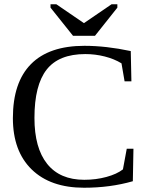

<svg xmlns="http://www.w3.org/2000/svg" viewBox="-20 -879 707 909"><path d="M377.9 9.8Q218.8 9.8 129.9 -76.9Q41 -163.6 41 -319.8Q41 -488.8 126.5 -575.4Q211.9 -662.1 379.9 -662.1Q481.9 -662.1 599.1 -637.2L602.1 -494.1H569.8L555.2 -579.1Q521 -600.1 475.8 -611.6Q430.7 -623 383.8 -623Q258.3 -623 200.7 -549.3Q143.1 -475.6 143.1 -320.8Q143.1 -178.2 203.4 -103Q263.7 -27.8 378.9 -27.8Q434.6 -27.8 483.9 -41.3Q533.2 -54.7 562 -77.1L580.1 -174.8H611.8L608.9 -21Q501.5 9.8 377.9 9.8ZM246.6 -858.9 377.4 -769.5 508.3 -858.9H535.6V-842.8L429.7 -709.5H325.7L219.2 -842.8V-858.9Z"/></svg>

Font: Tinos
Style: Regular
Weight: 400
Designer: Steve Matteson
Foundry: Monotype Imaging Inc.
Version: Version 1.23